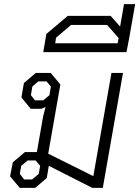

<svg xmlns="http://www.w3.org/2000/svg" viewBox="-20 -912 676 932"><path d="M577 -558 479 0H428L217 -107L207 -48L151 0H76L29 -56L42 -124L101 -174H159L189 -345L201 -393L181 -384H129L84 -439L96 -509L154 -558H226L273 -502L214 -166L433 -57L521 -558ZM220 -450 227 -492 206 -517H166L137 -492L130 -450L150 -425H190ZM175 -107 153 -133H114L83 -107L76 -68L97 -41H136L168 -68Z M636 -892 608 -732 594 -659H190L205 -747L309 -835H517L563 -783L582 -892ZM556 -727 500 -791H325L252 -729L248 -702H551Z"/></svg>

Font: Chakra Petch Light
Style: Italic
Weight: 300
Italic angle: -10°
Designer: Katatrad Aksorn Co.,Ltd.
Foundry: Cadson Demak Co.,Ltd.
Version: Version 1.000; ttfautohint (v1.6)